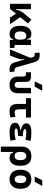

<svg xmlns="http://www.w3.org/2000/svg" viewBox="1814 -2649 1060 4728"><g transform="rotate(90 2344.0 -285.0)"><path d="M73.7 0V-517.6H206.1V-148.4H224.6Q227.5 -245.1 299.8 -331.5L461.4 -527.3L558.6 -444.8L403.3 -253.9L574.7 0H414.1L316.9 -148.4L196.3 0Z M819.3 9.8Q722.2 9.8 668.5 -58.3Q614.7 -126.5 614.7 -253.9Q614.7 -384.3 667.5 -455.8Q720.2 -527.3 816.4 -527.3Q928.7 -527.3 940.4 -423.8H956.1V-517.6H1088.4V-118.2L1159.7 -107.4V0L964.8 4.9L960 -80.1H942.4Q937.5 -35.6 904.5 -12.9Q871.6 9.8 819.3 9.8ZM753.9 -253.9Q753.9 -114.7 859.9 -114.7Q913.6 -114.7 934.8 -143.8Q956.1 -172.9 956.1 -231V-274.9Q956.1 -402.8 858.9 -402.8Q808.6 -402.8 781.2 -364Q753.9 -325.2 753.9 -253.9Z M1196.3 0 1404.3 -503.9 1388.2 -560.5Q1379.9 -590.8 1362.8 -601.1Q1345.7 -611.3 1320.8 -611.3Q1305.7 -611.3 1286.1 -607.4L1274.4 -726.6Q1303.2 -732.4 1334.5 -732.4Q1403.3 -732.4 1446 -705.6Q1488.8 -678.7 1509.8 -605.5L1634.8 -170.4Q1651.4 -111.3 1707 -111.3Q1722.2 -111.3 1741.7 -115.2L1753.4 3.9Q1724.6 9.8 1693.4 9.8Q1623.5 9.8 1579.8 -18.3Q1536.1 -46.4 1514.2 -122.6L1447.3 -355L1433.1 -350.6Q1442.9 -308.6 1438.5 -268.3Q1434.1 -228 1420.9 -194.3L1346.2 0Z M2070.3 9.8Q1865.2 9.8 1864.7 -200.2L1864.3 -326.2Q1864.3 -363.8 1852.1 -379.2Q1839.8 -394.5 1809.6 -394.5H1760.3V-517.6H1857.9Q1934.6 -517.6 1965.3 -487.1Q1996.1 -456.5 1996.6 -380.9L1997.1 -204.1Q1997.1 -115.7 2070.3 -115.7Q2143.6 -115.7 2143.6 -204.1V-517.6H2275.9V-200.2Q2275.9 9.8 2070.3 9.8ZM1983.4 -609.4 2074.2 -794.9H2214.4L2113.8 -609.4Z M2716.8 9.8Q2622.6 9.8 2581.1 -39.1Q2539.6 -87.9 2539.6 -195.3V-394.5H2398.9V-517.6H2874.5V-394.5H2671.4V-232.9Q2671.4 -171.4 2687 -143.6Q2702.6 -115.7 2755.9 -115.7Q2775.9 -115.7 2803 -120.4Q2830.1 -125 2859.9 -134.3L2871.6 -10.7Q2834 0 2795.2 4.9Q2756.3 9.8 2716.8 9.8Z M3235.4 9.8Q3002.4 9.8 3002.4 -128.4Q3002.4 -233.4 3176.3 -253.4V-270.5Q3017.1 -305.7 3017.1 -405.3Q3017.1 -527.3 3243.2 -527.3Q3387.7 -527.3 3450.7 -502.9L3418.9 -379.9Q3348.1 -402.3 3253.9 -402.3Q3157.2 -402.3 3157.2 -364.7Q3157.2 -321.3 3336.9 -316.4L3325.2 -198.2H3309.6Q3142.6 -198.2 3142.6 -153.8Q3142.6 -115.2 3239.3 -115.2Q3302.7 -115.2 3344.5 -124.5Q3386.2 -133.8 3418.9 -142.1L3445.8 -13.7Q3405.3 -2.9 3352.3 3.4Q3299.3 9.8 3235.4 9.8Z M3589.4 224.6V-283.2Q3589.4 -399.9 3651.1 -463.6Q3712.9 -527.3 3826.2 -527.3Q4063 -527.3 4063 -253.9Q4063 -126.5 4011.7 -58.3Q3960.4 9.8 3867.2 9.8Q3812.5 9.8 3778.8 -12.9Q3745.1 -35.6 3739.3 -80.1H3721.7V224.6ZM3822.3 -402.8Q3773.9 -402.8 3747.8 -370.4Q3721.7 -337.9 3721.7 -278.8V-239.3Q3721.7 -114.7 3819.8 -114.7Q3923.8 -114.7 3923.8 -253.9Q3923.8 -402.8 3822.3 -402.8Z M4394.5 9.8Q4282.7 9.8 4221.2 -60.5Q4159.7 -130.9 4159.7 -258.8Q4159.7 -387.2 4221.2 -457.3Q4282.7 -527.3 4394.5 -527.3Q4506.3 -527.3 4567.9 -457.3Q4629.4 -387.2 4629.4 -258.8Q4629.4 -130.9 4567.9 -60.5Q4506.3 9.8 4394.5 9.8ZM4394.5 -115.7Q4439.9 -115.7 4464.6 -153.1Q4489.3 -190.4 4489.3 -258.8Q4489.3 -327.6 4464.6 -364.7Q4439.9 -401.9 4394.5 -401.9Q4349.6 -401.9 4324.7 -364.7Q4299.8 -327.6 4299.8 -258.8Q4299.8 -190.4 4324.7 -153.1Q4349.6 -115.7 4394.5 -115.7ZM4327.1 -609.4 4418 -794.9H4558.1L4457.5 -609.4Z"/></g></svg>

Font: Caskaydia Cove
Style: Bold
Weight: 700
Monospace: yes
Designer: Aaron Bell
Foundry: Saja Typeworks
Version: Version 4.300; ttfautohint (v1.8.3)